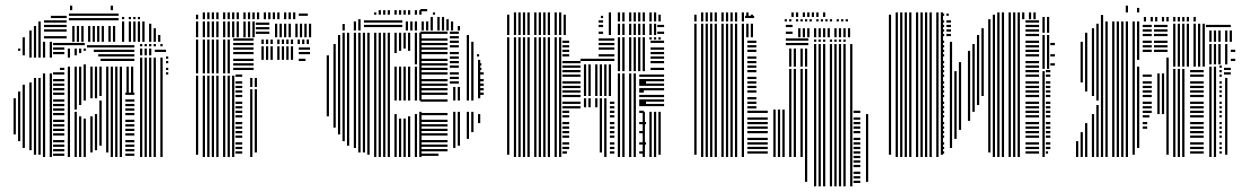

<svg xmlns="http://www.w3.org/2000/svg" viewBox="-20 -556 4450 680"><path d="M36 -80H28V-208H36ZM52 -56H44V-232H52ZM52 -376H44V-384H52ZM68 -32H60V-256H68ZM68 -360H60V-408H68ZM92 -24H84V-264H92ZM92 -352H84V-408H92ZM108 -8H100V-280H108ZM108 -352H100V-408H108ZM124 -8H116V-280H124ZM124 -352H116V-408H124ZM140 0H132V-296H140ZM140 -352H132V-408H140ZM164 0H156V-296H164ZM164 -352H156V-408H164ZM208 -4H168V-12H208ZM208 -20H168V-28H208ZM208 -36H168V-44H208ZM208 -52H168V-60H208ZM208 -76H168V-84H208ZM208 -92H168V-100H208ZM208 -108H168V-116H208ZM208 -124H168V-132H208ZM208 -148H168V-156H208ZM208 -164H168V-172H208ZM208 -180H168V-188H208ZM208 -196H168V-204H208ZM208 -220H168V-228H208ZM208 -236H168V-244H208ZM208 -252H168V-260H208ZM208 -268H168V-276H208ZM208 -292H168V-300H208ZM208 -308H192V-316H208ZM208 -364H168V-372H208ZM208 -380H168V-388H208ZM208 -396H168V-404H208ZM228 0H220V-320H228ZM228 -352H220V-384H228ZM252 0H244V-160H252ZM252 -168H244V-320H252ZM252 -360H244V-384H252ZM268 0H260V-144H268ZM268 -184H260V-320H268ZM268 -368H260V-384H268ZM284 0H276V-136H284ZM284 -200H276V-328H284ZM284 -376H276V-384H284ZM280 -396H208V-404H280ZM308 -16H300V-144H308ZM308 -208H300V-224H308ZM324 -24H316V-152H324ZM324 -208H316V-224H324ZM340 -40H332V-200H340ZM340 -216H332V-224H340ZM364 -16H356V-224H364ZM380 0H372V-224H380ZM396 0H388V-224H396ZM412 0H404V-224H412ZM456 -4H424V-12H456ZM456 -20H424V-28H456ZM456 -36H424V-44H456ZM456 -52H424V-60H456ZM456 -76H424V-84H456ZM456 -92H424V-100H456ZM456 -108H424V-116H456ZM456 -124H424V-132H456ZM456 -148H424V-156H456ZM456 -164H424V-172H456ZM456 -180H424V-188H456ZM456 -196H424V-204H456ZM456 -220H424V-228H456ZM308 -224H300V-320H308ZM324 -224H316V-320H324ZM340 -224H332V-320H340ZM364 -224H356V-320H364ZM380 -224H372V-320H380ZM396 -224H388V-320H396ZM412 -224H404V-320H412ZM436 -224H428V-320H436ZM452 -224H444V-320H452ZM456 -340H336V-348H456ZM456 -356H328V-364H456ZM456 -372H312V-380H456ZM456 -388H288V-396H456ZM484 0H476V-352H484ZM500 0H492V-352H500ZM516 0H508V-352H516ZM532 0H524V-352H532ZM556 0H548V-352H556ZM576 -292H568V-300H576ZM576 -308H568V-316H576ZM576 -332H568V-340H576ZM576 -348H568V-356H576ZM484 -360H476V-384H484ZM500 -360H492V-384H500ZM516 -360H508V-384H516ZM568 -372H528V-380H568ZM484 -392H476V-400H484ZM500 -392H492V-400H500ZM516 -392H508V-400H516ZM532 -392H524V-400H532ZM556 -392H548V-400H556ZM68 -408H60V-424H68ZM92 -408H84V-448H92ZM108 -408H100V-464H108ZM124 -408H116V-480H124ZM216 -420H136V-428H216ZM216 -444H136V-452H216ZM216 -460H136V-468H216ZM216 -476H136V-484H216ZM216 -492H160V-500H216ZM244 -408H236V-464H244ZM260 -408H252V-464H260ZM276 -408H268V-464H276ZM300 -408H292V-464H300ZM316 -408H308V-464H316ZM332 -408H324V-464H332ZM348 -408H340V-464H348ZM372 -408H364V-464H372ZM388 -408H380V-464H388ZM400 -484H224V-492H400ZM400 -500H224V-508H400ZM420 -408H412V-480H420ZM444 -408H436V-480H444ZM460 -408H452V-480H460ZM476 -408H468V-480H476ZM492 -408H484V-480H492ZM516 -408H508V-472H516ZM532 -408H524V-456H532ZM548 -408H540V-432H548ZM420 -488H412V-496H420ZM444 -488H436V-496H444ZM460 -488H452V-496H460ZM476 -488H468V-496H476ZM236 -520H228V-536H236ZM380 -520H372V-536H380Z M682 -8H674V-288H682ZM706 0H698V-288H706ZM722 0H714V-288H722ZM738 0H730V-288H738ZM754 0H746V-288H754ZM778 0H770V-288H778ZM794 0H786V-288H794ZM810 0H802V-288H810ZM838 -12H814V-20H838ZM838 -28H814V-36H838ZM838 -44H814V-52H838ZM838 -68H814V-76H838ZM838 -84H814V-92H838ZM838 -100H814V-108H838ZM838 -116H814V-124H838ZM838 -140H814V-148H838ZM838 -156H814V-164H838ZM838 -172H814V-180H838ZM838 -188H814V-196H838ZM838 -212H814V-220H838ZM838 -228H814V-236H838ZM838 -244H814V-252H838ZM838 -260H814V-268H838ZM838 -284H814V-292H838ZM874 0H866V-240H874ZM890 -16H882V-240H890ZM874 -248H866V-280H874ZM890 -248H882V-280H890ZM682 -296H674V-416H682ZM706 -296H698V-416H706ZM722 -296H714V-416H722ZM738 -296H730V-416H738ZM754 -296H746V-416H754ZM778 -296H770V-416H778ZM794 -296H786V-416H794ZM878 -308H806V-316H878ZM878 -324H806V-332H878ZM878 -340H806V-348H878ZM878 -364H806V-372H878ZM878 -380H806V-388H878ZM878 -396H806V-404H878ZM878 -412H806V-420H878ZM914 -344H906V-392H914ZM930 -344H922V-392H930ZM946 -344H938V-392H946ZM970 -344H962V-392H970ZM986 -344H978V-392H986ZM1002 -344H994V-392H1002ZM1018 -344H1010V-392H1018ZM1062 -340H1038V-348H1062ZM1078 -364H1038V-372H1078ZM1078 -380H1038V-388H1078ZM914 -400H906V-416H914ZM930 -400H922V-416H930ZM946 -400H938V-416H946ZM970 -400H962V-416H970ZM986 -400H978V-416H986ZM1002 -400H994V-416H1002ZM1018 -400H1010V-416H1018ZM1042 -400H1034V-416H1042ZM1058 -400H1050V-416H1058ZM1074 -400H1066V-416H1074ZM682 -424H674V-480H682ZM706 -424H698V-480H706ZM722 -424H714V-480H722ZM738 -424H730V-480H738ZM754 -424H746V-480H754ZM778 -424H770V-480H778ZM794 -424H786V-480H794ZM810 -424H802V-480H810ZM826 -424H818V-480H826ZM850 -424H842V-480H850ZM866 -424H858V-480H866ZM882 -424H874V-480H882ZM934 -436H886V-444H934ZM934 -452H886V-460H934ZM934 -468H886V-476H934ZM962 -424H954V-472H962ZM978 -424H970V-472H978ZM994 -424H986V-472H994ZM1010 -424H1002V-472H1010ZM1034 -424H1026V-472H1034ZM1050 -424H1042V-472H1050ZM1066 -424H1058V-472H1066ZM1082 -424H1074V-472H1082ZM682 -488H674V-504H682ZM706 -488H698V-512H706ZM722 -488H714V-512H722ZM738 -488H730V-512H738ZM754 -488H746V-512H754ZM778 -488H770V-512H778ZM794 -488H786V-512H794ZM810 -488H802V-512H810ZM826 -488H818V-512H826ZM850 -488H842V-512H850ZM866 -488H858V-512H866ZM882 -488H874V-512H882ZM898 -488H890V-512H898ZM922 -488H914V-512H922ZM938 -488H930V-512H938ZM954 -488H946V-512H954ZM970 -488H962V-512H970ZM994 -488H986V-512H994ZM1010 -488H1002V-512H1010ZM1026 -488H1018V-512H1026ZM1070 -500H1038V-508H1070Z M1145 -144H1137V-360H1145ZM1169 -104H1161V-400H1169ZM1185 -80H1177V-432H1185ZM1201 -56H1193V-440H1201ZM1217 -40H1209V-440H1217ZM1241 -32H1233V-440H1241ZM1257 -16H1249V-440H1257ZM1273 -16H1265V-440H1273ZM1289 -8H1281V-440H1289ZM1313 0H1305V-440H1313ZM1329 0H1321V-440H1329ZM1345 0H1337V-440H1345ZM1361 0H1353V-440H1361ZM1385 0H1377V-152H1385ZM1385 -200H1377V-320H1385ZM1385 -368H1377V-440H1385ZM1401 0H1393V-136H1401ZM1401 -200H1393V-320H1401ZM1401 -376H1393V-440H1401ZM1417 0H1409V-136H1417ZM1417 -200H1409V-320H1417ZM1417 -384H1409V-440H1417ZM1433 0H1425V-144H1433ZM1433 -200H1425V-320H1433ZM1433 -376H1425V-440H1433ZM1457 0H1449V-152H1457ZM1457 -200H1449V-320H1457ZM1457 -328H1449V-440H1457ZM1473 0H1465V-160H1473ZM1473 -200H1465V-440H1473ZM1533 -4H1469V-12H1533ZM1565 -20H1469V-28H1565ZM1565 -36H1469V-44H1565ZM1565 -52H1469V-60H1565ZM1565 -76H1469V-84H1565ZM1565 -92H1469V-100H1565ZM1565 -108H1469V-116H1565ZM1565 -124H1469V-132H1565ZM1565 -148H1469V-156H1565ZM1565 -196H1469V-204H1565ZM1565 -220H1469V-228H1565ZM1565 -236H1469V-244H1565ZM1565 -252H1469V-260H1565ZM1565 -268H1469V-276H1565ZM1565 -292H1469V-300H1565ZM1565 -308H1469V-316H1565ZM1565 -324H1469V-332H1565ZM1565 -340H1469V-348H1565ZM1565 -364H1469V-372H1565ZM1565 -380H1469V-388H1565ZM1565 -396H1469V-404H1565ZM1565 -412H1469V-420H1565ZM1565 -436H1469V-444H1565ZM1593 -32H1585V-160H1593ZM1593 -200H1585V-248H1593ZM1609 -40H1601V-160H1609ZM1609 -200H1601V-248H1609ZM1605 -260H1573V-268H1605ZM1605 -276H1573V-284H1605ZM1605 -292H1573V-300H1605ZM1605 -316H1573V-324H1605ZM1605 -332H1573V-340H1605ZM1605 -348H1573V-356H1605ZM1605 -364H1573V-372H1605ZM1605 -388H1573V-396H1605ZM1605 -404H1573V-412H1605ZM1605 -420H1573V-428H1605ZM1605 -436H1573V-444H1605ZM1641 -64H1633V-160H1641ZM1641 -200H1633V-344H1641ZM1657 -88H1649V-160H1657ZM1657 -200H1649V-344H1657ZM1681 -120H1673V-152H1681ZM1681 -208H1673V-344H1681ZM1693 -220H1677V-228H1693ZM1693 -236H1677V-244H1693ZM1693 -252H1677V-260H1693ZM1693 -268H1677V-276H1693ZM1693 -292H1677V-300H1693ZM1685 -308H1677V-316H1685ZM1685 -324H1677V-332H1685ZM1641 -344H1633V-408H1641ZM1657 -344H1649V-408H1657ZM1677 -356H1669V-364H1677ZM1641 -408H1633V-432H1641ZM1201 -448H1193V-471H1201ZM1241 -448H1233V-480H1241ZM1257 -448H1249V-488H1257ZM1405 -460H1269V-468H1405ZM1405 -476H1269V-484H1405ZM1425 -448H1417V-480H1425ZM1441 -448H1433V-480H1441ZM1457 -448H1449V-480H1457ZM1481 -448H1473V-480H1481ZM1497 -448H1489V-480H1497ZM1513 -448H1505V-496H1513ZM1537 -448H1529V-496H1537ZM1553 -448H1545V-496H1553ZM1569 -448H1561V-488H1569ZM1585 -448H1577V-480H1585ZM1609 -448H1601V-464H1609ZM1313 -504H1305V-512H1313ZM1329 -504H1321V-520H1329ZM1345 -504H1337V-520H1345ZM1361 -504H1353V-520H1361ZM1385 -504H1377V-520H1385ZM1401 -504H1393V-520H1401ZM1417 -504H1409V-520H1417ZM1433 -504H1425V-520H1433ZM1457 -504H1449V-520H1457ZM1473 -504H1465V-520H1473ZM1493 -516H1469V-524H1493ZM1521 -504H1513V-512H1521Z M1784 -8H1776V-424H1784ZM1808 0H1800V-424H1808ZM1824 0H1816V-424H1824ZM1840 0H1832V-424H1840ZM1856 0H1848V-424H1856ZM1880 0H1872V-424H1880ZM1896 0H1888V-424H1896ZM1912 0H1904V-424H1912ZM1928 0H1920V-424H1928ZM1952 0H1944V-424H1952ZM1968 0H1960V-424H1968ZM1988 -12H1972V-20H1988ZM1996 -28H1972V-36H1996ZM1996 -44H1972V-52H1996ZM1996 -68H1972V-76H1996ZM1996 -84H1972V-92H1996ZM1996 -100H1972V-108H1996ZM1996 -116H1972V-124H1996ZM1996 -140H1972V-148H1996ZM1996 -156H1972V-164H1996ZM2036 -172H1972V-180H2036ZM2036 -188H1972V-196H2036ZM2036 -212H1972V-220H2036ZM2036 -228H1972V-236H2036ZM2036 -244H1972V-252H2036ZM2036 -260H1972V-268H2036ZM2036 -284H1972V-292H2036ZM2036 -300H1972V-308H2036ZM2036 -316H1972V-324H2036ZM2036 -332H1972V-340H2036ZM1996 -356H1972V-364H1996ZM1996 -372H1972V-380H1996ZM1996 -388H1972V-396H1996ZM1996 -404H1972V-412H1996ZM2056 -176H2048V-208H2056ZM2072 -176H2064V-208H2072ZM2096 -176H2088V-208H2096ZM2112 -16H2104V-208H2112ZM2128 0H2120V-208H2128ZM2156 -12H2140V-20H2156ZM2156 -28H2140V-36H2156ZM2156 -44H2140V-52H2156ZM2156 -68H2140V-76H2156ZM2156 -84H2140V-92H2156ZM2156 -100H2140V-108H2156ZM2156 -116H2140V-124H2156ZM2156 -140H2140V-148H2156ZM2156 -156H2140V-164H2156ZM2156 -172H2140V-180H2156ZM2156 -188H2140V-196H2156ZM2056 -216H2048V-328H2056ZM2072 -216H2064V-328H2072ZM2096 -216H2088V-328H2096ZM2112 -216H2104V-328H2112ZM2128 -216H2120V-328H2128ZM2144 -216H2136V-328H2144ZM2156 -340H2036V-348H2156ZM2156 -356H2100V-364H2156ZM2156 -380H2100V-388H2156ZM2156 -396H2100V-404H2156ZM2156 -412H2100V-420H2156ZM2176 0H2168V-296H2176ZM2192 0H2184V-296H2192ZM2216 0H2208V-296H2216ZM2232 0H2224V-296H2232ZM2260 -12H2244V-20H2260ZM2268 -44H2244V-52H2268ZM2260 -84H2244V-92H2260ZM2268 -116H2244V-124H2268ZM2260 -156H2244V-164H2260ZM2268 -188H2244V-196H2268ZM2260 -228H2244V-236H2260ZM2268 -260H2244V-268H2268ZM2264 0H2256V-160H2264ZM2288 0H2280V-160H2288ZM2304 0H2296V-160H2304ZM2320 -8H2312V-160H2320ZM2332 -180H2244V-188H2332ZM2332 -196H2244V-204H2332ZM2332 -212H2244V-220H2332ZM2332 -236H2244V-244H2332ZM2332 -252H2244V-260H2332ZM2332 -268H2244V-276H2332ZM2332 -284H2244V-292H2332ZM2176 -304H2168V-416H2176ZM2192 -304H2184V-416H2192ZM2216 -304H2208V-416H2216ZM2232 -304H2224V-416H2232ZM2248 -304H2240V-416H2248ZM2264 -304H2256V-416H2264ZM2332 -308H2284V-316H2332ZM2332 -332H2284V-340H2332ZM2332 -348H2284V-356H2332ZM2332 -364H2284V-372H2332ZM2332 -380H2284V-388H2332ZM2332 -404H2284V-412H2332ZM2176 -416H2168V-424H2176ZM2192 -416H2184V-424H2192ZM2216 -416H2208V-424H2216ZM2232 -416H2224V-424H2232ZM2248 -416H2240V-424H2248ZM2264 -416H2256V-424H2264ZM2288 -416H2280V-424H2288ZM2304 -416H2296V-424H2304ZM2320 -416H2312V-424H2320ZM1784 -432H1776V-504H1784ZM1808 -432H1800V-512H1808ZM1824 -432H1816V-512H1824ZM1840 -432H1832V-512H1840ZM1856 -432H1848V-512H1856ZM1880 -432H1872V-512H1880ZM1896 -432H1888V-512H1896ZM1912 -432H1904V-512H1912ZM1928 -432H1920V-512H1928ZM1952 -432H1944V-512H1952ZM1968 -432H1960V-512H1968ZM1984 -432H1976V-504H1984ZM2116 -436H2100V-444H2116ZM2116 -460H2100V-468H2116ZM2116 -476H2100V-484H2116ZM2116 -492H2108V-500H2116ZM2144 -432H2136V-512H2144ZM2176 -432H2168V-472H2176ZM2192 -432H2184V-472H2192ZM2216 -432H2208V-472H2216ZM2232 -432H2224V-472H2232ZM2248 -432H2240V-472H2248ZM2264 -432H2256V-472H2264ZM2288 -432H2280V-472H2288ZM2304 -432H2296V-472H2304ZM2332 -436H2308V-444H2332ZM2332 -460H2308V-468H2332ZM2176 -480H2168V-512H2176ZM2192 -480H2184V-512H2192ZM2216 -480H2208V-512H2216ZM2232 -480H2224V-512H2232ZM2248 -480H2240V-512H2248ZM2264 -480H2256V-512H2264ZM2288 -480H2280V-512H2288ZM2304 -480H2296V-512H2304ZM2320 -480H2312V-504H2320Z M2447 -8H2439V-424H2447ZM2471 0H2463V-424H2471ZM2487 0H2479V-424H2487ZM2503 0H2495V-424H2503ZM2519 0H2511V-424H2519ZM2543 0H2535V-424H2543ZM2559 0H2551V-424H2559ZM2575 0H2567V-424H2575ZM2591 0H2583V-424H2591ZM2615 0H2607V-424H2615ZM2699 -12H2627V-20H2699ZM2699 -28H2627V-36H2699ZM2699 -44H2627V-52H2699ZM2699 -60H2627V-68H2699ZM2699 -84H2627V-92H2699ZM2699 -100H2627V-108H2699ZM2699 -116H2627V-124H2699ZM2699 -132H2627V-140H2699ZM2699 -156H2627V-164H2699ZM2659 -172H2627V-180H2659ZM2659 -188H2627V-196H2659ZM2659 -204H2627V-212H2659ZM2659 -228H2627V-236H2659ZM2659 -244H2627V-252H2659ZM2659 -260H2627V-268H2659ZM2659 -276H2627V-284H2659ZM2659 -300H2627V-308H2659ZM2659 -316H2627V-324H2659ZM2659 -332H2627V-340H2659ZM2659 -348H2627V-356H2659ZM2659 -372H2627V-380H2659ZM2659 -388H2627V-396H2659ZM2659 -404H2627V-412H2659ZM2727 0H2719V-168H2727ZM2743 0H2735V-168H2743ZM2759 0H2751V-168H2759ZM2783 0H2775V-312H2783ZM2799 0H2791V-312H2799ZM2823 0H2815V-312H2823ZM2839 88H2831V-312H2839ZM2783 -320H2775V-384H2783ZM2799 -320H2791V-384H2799ZM2823 -320H2815V-384H2823ZM2839 -320H2831V-384H2839ZM2843 -396H2763V-404H2843ZM2843 -412H2763V-420H2843ZM2871 104H2863V-400H2871ZM2887 104H2879V-400H2887ZM2903 104H2895V-400H2903ZM2927 104H2919V-400H2927ZM2943 104H2935V-400H2943ZM2959 104H2951V-400H2959ZM2975 104H2967V-400H2975ZM2999 104H2991V-400H2999ZM3027 92H3003V84H3027ZM3027 76H3003V68H3027ZM3027 60H3003V52H3027ZM3027 36H3003V28H3027ZM3027 20H3003V12H3027ZM3027 4H3003V-4H3027ZM3027 -12H3003V-20H3027ZM3027 -28H3003V-36H3027ZM3027 -44H3003V-52H3027ZM3027 -60H3003V-68H3027ZM3027 -84H3003V-92H3027ZM3027 -100H3003V-108H3027ZM3027 -116H3003V-124H3027ZM3027 -132H3003V-140H3027ZM3027 -156H3003V-164H3027ZM3055 88H3047V-152H3055ZM2871 -408H2863V-416H2871ZM2887 -408H2879V-416H2887ZM2903 -408H2895V-416H2903ZM2927 -408H2919V-416H2927ZM2943 -408H2935V-416H2943ZM2959 -408H2951V-416H2959ZM2975 -408H2967V-416H2975ZM2871 -424H2863V-440H2871ZM2903 -424H2895V-448H2903ZM2943 -424H2935V-440H2943ZM2975 -424H2967V-448H2975ZM2447 -424H2439V-472H2447ZM2471 -424H2463V-472H2471ZM2487 -424H2479V-472H2487ZM2503 -424H2495V-472H2503ZM2519 -424H2511V-472H2519ZM2543 -424H2535V-472H2543ZM2559 -424H2551V-472H2559ZM2575 -424H2567V-472H2575ZM2591 -424H2583V-472H2591ZM2615 -424H2607V-472H2615ZM2631 -424H2623V-472H2631ZM2647 -424H2639V-472H2647ZM2787 -436H2763V-444H2787ZM2787 -460H2763V-468H2787ZM2815 -424H2807V-456H2815ZM2831 -424H2823V-456H2831ZM2847 -424H2839V-456H2847ZM2871 -424H2863V-456H2871ZM2887 -424H2879V-456H2887ZM2903 -424H2895V-456H2903ZM2919 -424H2911V-456H2919ZM2943 -424H2935V-456H2943ZM2959 -424H2951V-456H2959ZM2975 -424H2967V-456H2975ZM2991 -424H2983V-456H2991ZM2447 -480H2439V-496H2447ZM2471 -480H2463V-496H2471ZM2487 -480H2479V-496H2487ZM2503 -480H2495V-496H2503ZM2519 -480H2511V-496H2519ZM2543 -480H2535V-496H2543ZM2559 -480H2551V-496H2559ZM2575 -480H2567V-496H2575ZM2591 -480H2583V-496H2591ZM2615 -480H2607V-496H2615ZM2651 -492H2619V-500H2651ZM2767 -480H2759V-488H2767ZM2783 -480H2775V-488H2783ZM2807 -480H2799V-488H2807ZM2823 -480H2815V-488H2823ZM2839 -480H2831V-488H2839ZM2855 -480H2847V-488H2855ZM2879 -480H2871V-488H2879ZM2895 -480H2887V-488H2895ZM2911 -480H2903V-488H2911ZM2927 -480H2919V-488H2927ZM2951 -480H2943V-488H2951ZM2967 -480H2959V-488H2967ZM2983 -480H2975V-488H2983ZM2447 -496H2439V-504H2447ZM2471 -496H2463V-512H2471ZM2487 -496H2479V-512H2487ZM2503 -496H2495V-512H2503ZM2519 -496H2511V-512H2519ZM2543 -496H2535V-512H2543ZM2559 -496H2551V-512H2559ZM2575 -496H2567V-512H2575ZM2591 -496H2583V-512H2591ZM2615 -496H2607V-512H2615ZM2631 -496H2623V-512H2631ZM2647 -496H2639V-504H2647ZM2791 -496H2783V-512H2791ZM2807 -496H2799V-512H2807ZM2831 -496H2823V-512H2831ZM2847 -496H2839V-512H2847ZM2863 -496H2855V-512H2863ZM2879 -496H2871V-512H2879ZM2903 -496H2895V-512H2903Z M3136 -8H3128V-504H3136ZM3160 0H3152V-512H3160ZM3176 0H3168V-512H3176ZM3192 0H3184V-512H3192ZM3208 0H3200V-512H3208ZM3232 0H3224V-512H3232ZM3248 0H3240V-512H3248ZM3264 0H3256V-512H3264ZM3280 0H3272V-512H3280ZM3304 0H3296V-512H3304ZM3320 -8H3312V-512H3320ZM3324 -12H3316V-20H3324ZM3324 -28H3316V-36H3324ZM3324 -44H3316V-52H3324ZM3324 -68H3316V-76H3324ZM3324 -84H3316V-92H3324ZM3324 -100H3316V-108H3324ZM3324 -116H3316V-124H3324ZM3324 -140H3316V-148H3324ZM3324 -156H3316V-164H3324ZM3324 -172H3316V-180H3324ZM3324 -188H3316V-196H3324ZM3324 -212H3316V-220H3324ZM3324 -228H3316V-236H3324ZM3324 -244H3316V-252H3324ZM3324 -260H3316V-268H3324ZM3324 -284H3316V-292H3324ZM3324 -300H3316V-308H3324ZM3324 -316H3316V-324H3324ZM3324 -332H3316V-340H3324ZM3324 -356H3316V-364H3324ZM3324 -372H3316V-380H3324ZM3324 -388H3316V-396H3324ZM3324 -404H3316V-412H3324ZM3324 -428H3316V-436H3324ZM3324 -444H3316V-452H3324ZM3324 -460H3316V-468H3324ZM3324 -476H3316V-484H3324ZM3324 -500H3316V-508H3324ZM3352 -32H3344V-408H3352ZM3368 -64H3360V-304H3368ZM3384 -96H3376V-336H3384ZM3348 -428H3332V-436H3348ZM3348 -444H3332V-452H3348ZM3348 -460H3332V-468H3348ZM3348 -476H3332V-484H3348ZM3340 -500H3332V-508H3340ZM3416 -128H3408V-376H3416ZM3432 -160H3424V-400H3432ZM3448 -184H3440V-432H3448ZM3464 -216H3456V-456H3464ZM3488 -16H3480V-488H3488ZM3504 0H3496V-488H3504ZM3520 0H3512V-488H3520ZM3536 0H3528V-488H3536ZM3560 0H3552V-488H3560ZM3576 0H3568V-488H3576ZM3592 0H3584V-488H3592ZM3660 -12H3612V-20H3660ZM3660 -28H3612V-36H3660ZM3660 -44H3612V-52H3660ZM3660 -68H3612V-76H3660ZM3660 -84H3612V-92H3660ZM3660 -100H3612V-108H3660ZM3660 -116H3612V-124H3660ZM3660 -140H3612V-148H3660ZM3660 -156H3612V-164H3660ZM3660 -172H3612V-180H3660ZM3660 -188H3612V-196H3660ZM3660 -212H3612V-220H3660ZM3660 -228H3612V-236H3660ZM3660 -244H3612V-252H3660ZM3660 -260H3612V-268H3660ZM3660 -284H3612V-292H3660ZM3660 -300H3612V-308H3660ZM3660 -316H3612V-324H3660ZM3660 -332H3612V-340H3660ZM3660 -356H3612V-364H3660ZM3660 -372H3612V-380H3660ZM3660 -388H3612V-396H3660ZM3660 -404H3612V-412H3660ZM3660 -428H3612V-436H3660ZM3660 -444H3612V-452H3660ZM3660 -460H3612V-468H3660ZM3660 -476H3612V-484H3660ZM3504 -488H3496V-504H3504ZM3520 -488H3512V-512H3520ZM3536 -488H3528V-512H3536ZM3560 -488H3552V-512H3560ZM3576 -488H3568V-512H3576ZM3592 -488H3584V-512H3592ZM3608 -488H3600V-512H3608ZM3632 -488H3624V-512H3632ZM3648 -488H3640V-512H3648ZM3680 0H3672V-304H3680ZM3692 -12H3684V-20H3692ZM3700 -28H3684V-36H3700ZM3700 -44H3684V-52H3700ZM3700 -68H3684V-76H3700ZM3700 -84H3684V-92H3700ZM3700 -100H3684V-108H3700ZM3700 -116H3684V-124H3700ZM3700 -140H3684V-148H3700ZM3700 -156H3684V-164H3700ZM3700 -172H3684V-180H3700ZM3700 -188H3684V-196H3700ZM3700 -212H3684V-220H3700ZM3700 -228H3684V-236H3700ZM3700 -244H3684V-252H3700ZM3700 -260H3684V-268H3700ZM3700 -284H3684V-292H3700ZM3700 -300H3684V-308H3700ZM3680 -312H3672V-432H3680ZM3696 -312H3688V-432H3696ZM3716 -324H3700V-332H3716ZM3716 -356H3700V-364H3716ZM3716 -396H3700V-404H3716ZM3680 -440H3672V-496H3680ZM3696 -440H3688V-496H3696Z M3799 0H3791V-56H3799ZM3815 0H3807V-88H3815ZM3815 -264H3807V-408H3815ZM3831 0H3823V-120H3831ZM3831 -232H3823V-440H3831ZM3855 0H3847V-152H3855ZM3855 -216H3847V-456H3855ZM3871 0H3863V-184H3871ZM3871 -200H3863V-472H3871ZM3887 0H3879V-480H3887ZM3903 0H3895V-480H3903ZM3927 0H3919V-480H3927ZM3943 0H3935V-480H3943ZM3959 0H3951V-480H3959ZM3975 0H3967V-480H3975ZM3999 -8H3991V-480H3999ZM4015 -32H4007V-320H4015ZM4015 -344H4007V-480H4015ZM4043 -100H4027V-108H4043ZM4043 -116H4027V-124H4043ZM4051 -140H4027V-148H4051ZM4059 -156H4027V-164H4059ZM4059 -172H4027V-180H4059ZM4059 -188H4027V-196H4059ZM4059 -212H4027V-220H4059ZM4059 -228H4027V-236H4059ZM4059 -244H4027V-252H4059ZM4059 -260H4027V-268H4059ZM4059 -284H4027V-292H4059ZM4059 -372H4027V-380H4059ZM4059 -388H4027V-396H4059ZM4059 -404H4027V-412H4059ZM4059 -428H4027V-436H4059ZM4059 -444H4027V-452H4059ZM4059 -460H4027V-468H4059ZM4087 -152H4079V-296H4087ZM4103 -152H4095V-296H4103ZM4119 -8H4111V-352H4119ZM4115 -372H4067V-380H4115ZM4115 -388H4067V-396H4115ZM4115 -404H4067V-412H4115ZM4115 -428H4067V-436H4115ZM4115 -444H4067V-452H4115ZM4115 -460H4067V-468H4115ZM4143 0H4135V-312H4143ZM4159 0H4151V-312H4159ZM4175 0H4167V-312H4175ZM4243 -12H4195V-20H4243ZM4243 -28H4195V-36H4243ZM4243 -44H4195V-52H4243ZM4243 -68H4195V-76H4243ZM4243 -84H4195V-92H4243ZM4243 -100H4195V-108H4243ZM4243 -116H4195V-124H4243ZM4243 -140H4195V-148H4243ZM4243 -156H4195V-164H4243ZM4243 -172H4195V-180H4243ZM4243 -188H4195V-196H4243ZM4243 -212H4195V-220H4243ZM4243 -228H4195V-236H4243ZM4243 -244H4195V-252H4243ZM4243 -260H4195V-268H4243ZM4243 -284H4195V-292H4243ZM4243 -300H4195V-308H4243ZM4143 -320H4135V-472H4143ZM4159 -320H4151V-472H4159ZM4175 -320H4167V-472H4175ZM4191 -320H4183V-472H4191ZM4215 -320H4207V-472H4215ZM4231 -320H4223V-472H4231ZM4247 -320H4239V-472H4247ZM4271 0H4263V-320H4271ZM4287 0H4279V-320H4287ZM4307 -12H4299V-20H4307ZM4307 -28H4299V-36H4307ZM4307 -44H4299V-52H4307ZM4307 -68H4299V-76H4307ZM4307 -84H4299V-92H4307ZM4307 -100H4299V-108H4307ZM4307 -116H4299V-124H4307ZM4307 -140H4299V-148H4307ZM4307 -156H4299V-164H4307ZM4307 -172H4299V-180H4307ZM4307 -188H4299V-196H4307ZM4307 -212H4299V-220H4307ZM4307 -228H4299V-236H4307ZM4307 -244H4299V-252H4307ZM4307 -260H4299V-268H4307ZM4307 -284H4299V-292H4307ZM4307 -300H4299V-308H4307ZM4307 -316H4299V-324H4307ZM4327 -8H4319V-280H4327ZM4339 -292H4315V-300H4339ZM4339 -308H4315V-316H4339ZM4271 -328H4263V-400H4271ZM4287 -328H4279V-400H4287ZM4303 -328H4295V-400H4303ZM4327 -328H4319V-400H4327ZM4355 -340H4339V-348H4355ZM4355 -372H4339V-380H4355ZM4271 -408H4263V-448H4271ZM4287 -408H4279V-448H4287ZM4303 -408H4295V-448H4303ZM4327 -408H4319V-448H4327ZM4343 -408H4335V-448H4343ZM4339 -460H4251V-468H4339ZM3887 -480H3879V-503H3887ZM4039 -480H4031V-496H4039ZM4063 -480H4055V-496H4063ZM4079 -480H4071V-496H4079ZM4103 -480H4095V-496H4103ZM4119 -480H4111V-496H4119ZM4143 -480H4135V-496H4143ZM4159 -480H4151V-496H4159ZM4175 -480H4167V-496H4175ZM4191 -480H4183V-496H4191ZM4215 -480H4207V-496H4215ZM3975 -512H3967V-536H3975ZM4015 -512H4007V-528H4015Z"/></svg>

Font: Rubik Lines
Style: Regular
Weight: 400
Designer: Hubert and Fischer, NaN
Foundry: Hubert and Fischer, NaN
Version: Version 2.201